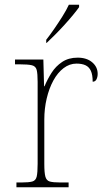

<svg xmlns="http://www.w3.org/2000/svg" viewBox="-20 -786 445 806"><path d="M49 0V-20H71Q101 -20 115.5 -24Q130 -28 134 -44.5Q138 -61 138 -98V-442Q138 -477 134 -492.5Q130 -508 114 -512Q98 -516 61 -516H43V-536H162L165 -424H167Q179 -453 196.5 -480.5Q214 -508 241 -526Q268 -544 306 -544Q344 -544 367 -524.5Q390 -505 390 -476Q390 -463 385 -453Q380 -443 369 -443Q369 -472 361.5 -488.5Q354 -505 339 -512Q324 -519 301 -519Q272 -519 247 -500Q222 -481 204 -448Q186 -415 176 -372.5Q166 -330 166 -284V-98Q166 -61 170.5 -44.5Q175 -28 189 -24Q203 -20 233 -20H268V0ZM174 -619Q189 -638 207 -664Q225 -690 242 -717Q259 -744 269 -766H312V-756Q303 -743 286.5 -723Q270 -703 250 -681Q230 -659 210.5 -639.5Q191 -620 176 -606H174Z"/></svg>

Font: Noto Serif Hebrew Thin
Style: Regular
Weight: 250
Version: Version 2.003